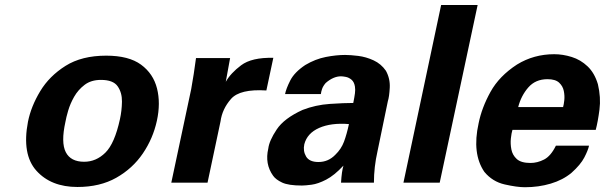

<svg xmlns="http://www.w3.org/2000/svg" viewBox="-20 -743 2461 781"><path d="M93.8 -248Q106.4 -310.5 143.6 -372.1Q180.7 -433.6 246.6 -475.1Q312.5 -516.6 412.1 -516.6Q503.9 -516.6 553.7 -480Q603.5 -443.4 618.7 -383.3Q633.8 -323.2 618.2 -252Q602.5 -179.7 561 -118.7Q519.5 -57.6 453.1 -20Q386.7 17.6 294.9 17.6Q187.5 17.6 127.9 -48.8Q68.4 -115.2 93.8 -248ZM246.1 -247.1Q227.5 -163.1 247.6 -124Q267.6 -85 322.3 -85Q371.1 -85 408.7 -122.1Q446.3 -159.2 467.8 -257.8Q475.6 -293 476.1 -329.6Q476.6 -366.2 458.5 -392.1Q440.4 -418 390.6 -418Q350.6 -418 324.2 -397.9Q297.9 -377.9 281.7 -349.6Q265.6 -321.3 257.3 -293Q249 -264.6 246.1 -247.1Z M676.8 0 757.8 -380.9Q761.7 -402.3 768.1 -442.4Q774.4 -482.4 777.3 -506.8H916L898.4 -410.2Q918 -445.3 960.9 -477.5Q1003.9 -509.8 1091.8 -507.8L1063.5 -375Q956.1 -381.8 919.9 -340.8Q883.8 -299.8 877 -249L824.2 0Z M1501 0H1367.2Q1370.1 -46.9 1377 -69.3Q1339.8 -29.3 1306.6 -12.2Q1273.4 4.9 1247.6 8.3Q1221.7 11.7 1208 11.7Q1153.3 11.7 1127.4 -0.5Q1101.6 -12.7 1090.8 -28.3Q1056.6 -76.2 1071.3 -138.7Q1075.2 -170.9 1105.5 -216.3Q1135.7 -261.7 1210.9 -295.9Q1263.7 -316.4 1321.8 -320.3Q1379.9 -324.2 1417 -324.2Q1421.9 -348.6 1423.8 -363.3Q1425.8 -377.9 1423.8 -390.6Q1420.9 -409.2 1410.2 -418.5Q1399.4 -427.7 1386.7 -430.2Q1374 -432.6 1367.2 -432.6Q1335.9 -432.6 1304.7 -405.3Q1293.9 -392.6 1290 -380.9Q1286.1 -369.1 1285.2 -360.4H1139.6Q1143.6 -381.8 1160.6 -415.5Q1177.7 -449.2 1221.7 -478.5Q1262.7 -502.9 1305.2 -511.2Q1347.7 -519.5 1383.8 -519.5Q1405.3 -519.5 1437 -515.6Q1468.8 -511.7 1499.5 -497.6Q1530.3 -483.4 1549.8 -455.1Q1567.4 -422.9 1565.4 -386.2Q1563.5 -349.6 1557.6 -331.1L1515.6 -127.9Q1501 -63.5 1501 0ZM1399.4 -238.3Q1327.1 -244.1 1278.3 -222.7Q1229.5 -201.2 1217.8 -156.2Q1211.9 -128.9 1225.1 -106.4Q1238.3 -84 1275.4 -84Q1315.4 -84 1343.8 -113.3Q1368.2 -136.7 1379.4 -167Q1390.6 -197.3 1399.4 -238.3Z M1621.1 0 1774.4 -722.7H1922.9L1768.6 0Z M2403.3 -214.8H2064.5Q2060.5 -202.1 2058.1 -180.2Q2055.7 -158.2 2060.1 -135.3Q2064.5 -112.3 2082 -96.2Q2099.6 -80.1 2137.7 -80.1Q2166 -80.1 2193.4 -94.2Q2220.7 -108.4 2241.2 -150.4H2376Q2372.1 -131.8 2356.9 -102.5Q2341.8 -73.2 2304.7 -40Q2269.5 -10.7 2220.2 3.9Q2170.9 18.6 2115.2 18.6Q2083 18.6 2033.2 7.3Q1983.4 -3.9 1950.2 -43.9Q1899.4 -118.2 1926.8 -241.2Q1939.5 -304.7 1975.1 -369.1Q2010.7 -433.6 2083 -480.5Q2151.4 -522.5 2234.4 -522.5Q2269.5 -522.5 2305.7 -511.2Q2341.8 -500 2370.1 -473.1Q2398.4 -446.3 2412.1 -400.4Q2424.8 -346.7 2418.5 -297.4Q2412.1 -248 2403.3 -214.8ZM2087.9 -307.6H2270.5Q2273.4 -317.4 2275.4 -335.4Q2277.3 -353.5 2273.4 -373Q2269.5 -392.6 2254.4 -406.7Q2239.3 -420.9 2207 -420.9Q2158.2 -420.9 2128.9 -387.2Q2099.6 -353.5 2087.9 -307.6Z"/></svg>

Font: FreeUniversal
Style: BoldItalic
Weight: 700
Italic angle: -11°
Version: Version 1.001 March 22, 2017